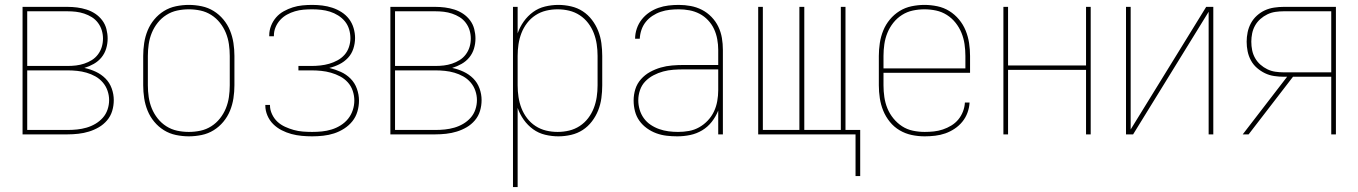

<svg xmlns="http://www.w3.org/2000/svg" viewBox="-20 -548 5540 783"><path d="M72 0V-520H255Q275 -520 294.5 -517.5Q314 -515 333 -509Q352 -503 368.5 -492Q385 -481 397 -465Q409 -449 414 -429.5Q419 -410 419 -391Q419 -370 413 -350Q407 -330 394 -314Q381 -298 362.5 -287.5Q344 -277 324 -271Q348 -266 370.5 -255.5Q393 -245 410 -228Q427 -211 435.5 -187.5Q444 -164 444 -140Q444 -117 437.5 -95.5Q431 -74 416.5 -57Q402 -40 383 -29Q364 -18 343 -11.5Q322 -5 299.5 -2.5Q277 0 255 0ZM91 -279H255Q273 -279 290 -281Q307 -283 323.5 -288.5Q340 -294 354.5 -303Q369 -312 379.5 -326Q390 -340 395 -356.5Q400 -373 400 -391Q400 -408 395 -424.5Q390 -441 379.5 -455Q369 -469 354.5 -478Q340 -487 323.5 -492.5Q307 -498 290 -500Q273 -502 255 -502H91ZM91 -18H255Q275 -18 294.5 -20Q314 -22 333 -27.5Q352 -33 369 -43Q386 -53 399 -67.5Q412 -82 418.5 -101Q425 -120 425 -140Q425 -159 418.5 -178Q412 -197 399 -212Q386 -227 369 -236.5Q352 -246 333 -251.5Q314 -257 294.5 -259Q275 -261 255 -261H91Z M750 8Q724 8 697.5 2.5Q671 -3 648.5 -17Q626 -31 609 -51.5Q592 -72 582 -96.5Q572 -121 568 -147.5Q564 -174 564 -200V-320Q564 -346 568 -372.5Q572 -399 582 -423.5Q592 -448 609 -468.5Q626 -489 648.5 -503Q671 -517 697.5 -522.5Q724 -528 750 -528Q776 -528 802.5 -522.5Q829 -517 851.5 -503Q874 -489 891 -468.5Q908 -448 918 -423.5Q928 -399 932 -372.5Q936 -346 936 -320V-200Q936 -174 932 -147.5Q928 -121 918 -96.5Q908 -72 891 -51.5Q874 -31 851.5 -17Q829 -3 802.5 2.5Q776 8 750 8ZM750 -10Q774 -10 797.5 -15Q821 -20 841.5 -33Q862 -46 877 -65Q892 -84 901 -106Q910 -128 913.5 -152Q917 -176 917 -200V-320Q917 -344 913.5 -368Q910 -392 901 -414Q892 -436 877 -455Q862 -474 841.5 -487Q821 -500 797.5 -505Q774 -510 750 -510Q726 -510 702.5 -505Q679 -500 658.5 -487Q638 -474 623 -455Q608 -436 599 -414Q590 -392 586.5 -368Q583 -344 583 -320V-200Q583 -176 586.5 -152Q590 -128 599 -106Q608 -84 623 -65Q638 -46 658.5 -33Q679 -20 702.5 -15Q726 -10 750 -10Z M1253 8Q1232 8 1210.5 6Q1189 4 1168.5 -1.5Q1148 -7 1128.5 -17Q1109 -27 1094 -42Q1079 -57 1070.5 -77Q1062 -97 1062 -118V-120H1081V-118Q1081 -100 1089.5 -82Q1098 -64 1111.5 -51.5Q1125 -39 1142.5 -31Q1160 -23 1178 -18Q1196 -13 1215 -11.5Q1234 -10 1253 -10Q1273 -10 1293 -12Q1313 -14 1332.5 -20Q1352 -26 1369.5 -37Q1387 -48 1399.5 -63.5Q1412 -79 1418.5 -98.5Q1425 -118 1425 -138Q1425 -158 1418.5 -177.5Q1412 -197 1398.5 -212Q1385 -227 1367 -236.5Q1349 -246 1329.5 -251.5Q1310 -257 1290 -259Q1270 -261 1250 -261H1197V-279H1250Q1268 -279 1286.5 -281Q1305 -283 1322.5 -288Q1340 -293 1356.5 -302Q1373 -311 1385 -324.5Q1397 -338 1403 -356Q1409 -374 1409 -392Q1409 -411 1403.5 -429Q1398 -447 1386.5 -461Q1375 -475 1359 -485Q1343 -495 1325.5 -500.5Q1308 -506 1289.5 -508Q1271 -510 1253 -510Q1235 -510 1217.5 -508.5Q1200 -507 1183 -502Q1166 -497 1150.5 -488.5Q1135 -480 1123 -467Q1111 -454 1104 -437.5Q1097 -421 1097 -403V-400H1078V-404Q1078 -424 1085.5 -443Q1093 -462 1106 -477Q1119 -492 1137 -502Q1155 -512 1174 -518Q1193 -524 1213 -526Q1233 -528 1253 -528Q1274 -528 1294.5 -525.5Q1315 -523 1335 -516.5Q1355 -510 1373 -498.5Q1391 -487 1403.5 -470.5Q1416 -454 1422 -433.5Q1428 -413 1428 -393Q1428 -371 1421 -349.5Q1414 -328 1399 -312Q1384 -296 1364 -286Q1344 -276 1323 -271Q1347 -265 1369.5 -255Q1392 -245 1409.5 -227.5Q1427 -210 1435.5 -186Q1444 -162 1444 -138Q1444 -115 1437.5 -93Q1431 -71 1417 -53.5Q1403 -36 1383.5 -23.5Q1364 -11 1342.5 -4Q1321 3 1298 5.5Q1275 8 1253 8Z M1572 0V-520H1755Q1775 -520 1794.5 -517.5Q1814 -515 1833 -509Q1852 -503 1868.5 -492Q1885 -481 1897 -465Q1909 -449 1914 -429.5Q1919 -410 1919 -391Q1919 -370 1913 -350Q1907 -330 1894 -314Q1881 -298 1862.5 -287.5Q1844 -277 1824 -271Q1848 -266 1870.5 -255.5Q1893 -245 1910 -228Q1927 -211 1935.5 -187.5Q1944 -164 1944 -140Q1944 -117 1937.5 -95.5Q1931 -74 1916.5 -57Q1902 -40 1883 -29Q1864 -18 1843 -11.5Q1822 -5 1799.5 -2.5Q1777 0 1755 0ZM1591 -279H1755Q1773 -279 1790 -281Q1807 -283 1823.5 -288.5Q1840 -294 1854.5 -303Q1869 -312 1879.5 -326Q1890 -340 1895 -356.5Q1900 -373 1900 -391Q1900 -408 1895 -424.5Q1890 -441 1879.5 -455Q1869 -469 1854.5 -478Q1840 -487 1823.5 -492.5Q1807 -498 1790 -500Q1773 -502 1755 -502H1591ZM1591 -18H1755Q1775 -18 1794.5 -20Q1814 -22 1833 -27.5Q1852 -33 1869 -43Q1886 -53 1899 -67.5Q1912 -82 1918.5 -101Q1925 -120 1925 -140Q1925 -159 1918.5 -178Q1912 -197 1899 -212Q1886 -227 1869 -236.5Q1852 -246 1833 -251.5Q1814 -257 1794.5 -259Q1775 -261 1755 -261H1591Z M2072 215V-520H2091V-412Q2100 -438 2116 -460.5Q2132 -483 2154 -499Q2176 -515 2203 -521.5Q2230 -528 2257 -528Q2283 -528 2309 -522Q2335 -516 2356.5 -502Q2378 -488 2394 -467Q2410 -446 2419.5 -422Q2429 -398 2432.5 -372Q2436 -346 2436 -320V-200Q2436 -174 2432.5 -148Q2429 -122 2419.5 -98Q2410 -74 2394 -53Q2378 -32 2356.5 -18Q2335 -4 2309 2Q2283 8 2257 8Q2230 8 2203 1.5Q2176 -5 2154 -21Q2132 -37 2116 -59.5Q2100 -82 2091 -108V215ZM2254 -10Q2278 -10 2301 -15.5Q2324 -21 2344 -34Q2364 -47 2378.5 -66Q2393 -85 2401.5 -107Q2410 -129 2413.5 -152.5Q2417 -176 2417 -200V-320Q2417 -344 2413.5 -367.5Q2410 -391 2401.5 -413Q2393 -435 2378.5 -454Q2364 -473 2344 -486Q2324 -499 2301 -504.5Q2278 -510 2254 -510Q2230 -510 2207 -504.5Q2184 -499 2164 -486Q2144 -473 2129.5 -454Q2115 -435 2106.5 -413Q2098 -391 2094.5 -367.5Q2091 -344 2091 -320V-200Q2091 -176 2094.5 -152.5Q2098 -129 2106.5 -107Q2115 -85 2129.5 -66Q2144 -47 2164 -34Q2184 -21 2207 -15.5Q2230 -10 2254 -10Z M2742 8Q2720 8 2698.5 5.5Q2677 3 2656.5 -4.5Q2636 -12 2618 -25Q2600 -38 2587.5 -55.5Q2575 -73 2569.5 -94.5Q2564 -116 2564 -138Q2564 -162 2571 -184.5Q2578 -207 2594 -225Q2610 -243 2631 -254.5Q2652 -266 2674.5 -272.5Q2697 -279 2720.5 -281Q2744 -283 2768 -283H2909V-345Q2909 -366 2905 -388Q2901 -410 2892 -429.5Q2883 -449 2867.5 -465.5Q2852 -482 2832.5 -492Q2813 -502 2791.5 -506Q2770 -510 2748 -510Q2730 -510 2711.5 -508Q2693 -506 2675 -500Q2657 -494 2641 -483.5Q2625 -473 2613.5 -458.5Q2602 -444 2596 -426.5Q2590 -409 2589 -390H2570Q2570 -411 2577 -431.5Q2584 -452 2597 -468.5Q2610 -485 2627.5 -497Q2645 -509 2665 -516Q2685 -523 2706 -525.5Q2727 -528 2748 -528Q2773 -528 2797 -523.5Q2821 -519 2842.5 -508Q2864 -497 2881.5 -479Q2899 -461 2909.5 -439Q2920 -417 2924 -393Q2928 -369 2928 -345V0H2909V-97Q2899 -72 2882.5 -51Q2866 -30 2843.5 -16.5Q2821 -3 2795 2.5Q2769 8 2742 8ZM2745 -10Q2768 -10 2790 -14Q2812 -18 2831.5 -29Q2851 -40 2866.5 -56.5Q2882 -73 2891.5 -93Q2901 -113 2905 -135.5Q2909 -158 2909 -180V-265H2768Q2747 -265 2726 -263.5Q2705 -262 2684.5 -256.5Q2664 -251 2645 -241Q2626 -231 2611.5 -216Q2597 -201 2590 -180.5Q2583 -160 2583 -139Q2583 -120 2588.5 -101Q2594 -82 2605.5 -66Q2617 -50 2633.5 -39Q2650 -28 2668.5 -21.5Q2687 -15 2706.5 -12.5Q2726 -10 2745 -10Z M3469 170V0H3072V-520H3091V-18H3240V-520H3260V-18H3409V-520H3428V-18H3488V170Z M3751 8Q3724 8 3698 2.5Q3672 -3 3649 -16.5Q3626 -30 3609 -51Q3592 -72 3582 -96.5Q3572 -121 3568 -147.5Q3564 -174 3564 -200V-320Q3564 -346 3568 -372.5Q3572 -399 3582 -423.5Q3592 -448 3609 -468.5Q3626 -489 3648.5 -503Q3671 -517 3697.5 -522.5Q3724 -528 3750 -528Q3776 -528 3802.5 -522.5Q3829 -517 3851.5 -503Q3874 -489 3891 -468.5Q3908 -448 3918 -423.5Q3928 -399 3932 -372.5Q3936 -346 3936 -320V-251H3583V-200Q3583 -176 3586.5 -152Q3590 -128 3599 -106Q3608 -84 3623.5 -65Q3639 -46 3659 -33Q3679 -20 3703 -15Q3727 -10 3751 -10Q3770 -10 3788.5 -12Q3807 -14 3825 -20Q3843 -26 3859.5 -36Q3876 -46 3888 -60.5Q3900 -75 3907 -93Q3914 -111 3915 -130H3934Q3933 -109 3925.5 -88.5Q3918 -68 3904.5 -51.5Q3891 -35 3873 -23Q3855 -11 3835 -4Q3815 3 3793.5 5.5Q3772 8 3751 8ZM3583 -269H3917V-320Q3917 -344 3913.5 -368Q3910 -392 3901 -414Q3892 -436 3877 -455Q3862 -474 3841.5 -487Q3821 -500 3797.5 -505Q3774 -510 3750 -510Q3726 -510 3702.5 -505Q3679 -500 3658.5 -487Q3638 -474 3623 -455Q3608 -436 3599 -414Q3590 -392 3586.5 -368Q3583 -344 3583 -320Z M4072 0V-520H4091V-281H4409V-520H4428V0H4409V-263H4091V0Z M4572 0V-520H4591V-20L4899 -520H4928V0H4909V-500L4601 0Z M5072 0H5048L5229 -235H5215Q5196 -235 5176 -238Q5156 -241 5138.5 -249.5Q5121 -258 5106 -271Q5091 -284 5081.5 -301.5Q5072 -319 5068 -338.5Q5064 -358 5064 -378Q5064 -397 5068 -416.5Q5072 -436 5081.5 -453.5Q5091 -471 5106 -484.5Q5121 -498 5138.5 -506Q5156 -514 5176 -517Q5196 -520 5215 -520H5428V0H5409V-235H5253ZM5409 -253V-502H5215Q5198 -502 5181 -499.5Q5164 -497 5148.5 -489.5Q5133 -482 5120 -470.5Q5107 -459 5098.5 -444Q5090 -429 5086.5 -412Q5083 -395 5083 -378Q5083 -360 5086.5 -343Q5090 -326 5098.5 -311Q5107 -296 5120 -284.5Q5133 -273 5148.5 -265.5Q5164 -258 5181 -255.5Q5198 -253 5215 -253Z"/></svg>

Font: Iosevka Thin
Style: Regular
Weight: 100
Monospace: yes
Designer: Belleve Invis
Foundry: Belleve Invis
Version: Version 32.5.0; ttfautohint (v1.8.4)